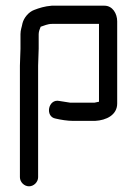

<svg xmlns="http://www.w3.org/2000/svg" viewBox="-20 -457 482 675"><path d="M114 166V-226C114 -240 116 -273 116 -286V-337C116 -346 120 -356 123 -363C136 -367 147 -373 163 -373H328V-99H326C322 -98 317 -97 312 -96H227C216 -98 200 -100 189 -102C149 -111 137 -46 176 -40C193 -36 217 -32 237 -32H314C354 -34 392 -53 392 -93V-382C392 -409 376 -437 347 -437H162C137 -435 118 -429 100 -422C81 -415 64 -395 59 -375C57 -363 52 -352 52 -337V-285C52 -273 50 -239 50 -226V166C50 183 65 198 82 198C99 198 114 183 114 166Z"/></svg>

Font: Electronic
Style: SeBd
Weight: 600
Version: Version 1.011